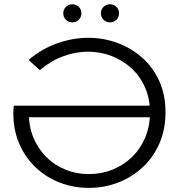

<svg xmlns="http://www.w3.org/2000/svg" viewBox="-20 -886 864 912"><path d="M402.1 6.4Q328.3 6.4 263.1 -19Q198 -44.3 148.6 -91.5Q99.2 -138.6 71.3 -203.8Q43.3 -268.9 43.3 -348.3Q43.3 -357.4 43.9 -366.2Q44.5 -375 45.6 -384.1H740.9V-328.9H98L117.2 -350Q116.6 -285.9 138.5 -232.8Q160.4 -179.7 199.3 -140.7Q238.3 -101.7 290.3 -80.4Q342.3 -59.1 402.1 -59.1Q462.4 -59.1 514.9 -80.4Q567.5 -101.7 607.6 -140.7Q647.6 -179.7 670 -233.2Q692.4 -286.8 692.4 -350.9Q692.4 -417.4 668.8 -470.9Q645.2 -524.5 603.6 -562.3Q562.1 -600.2 509.2 -620.3Q456.4 -640.4 397.4 -640.4Q339.7 -640.4 280.9 -619Q222.1 -597.6 168.9 -552.9L115.8 -601.3Q179.8 -655.3 253.2 -680.8Q326.5 -706.4 398.6 -706.4Q471.7 -706.4 537.6 -682.2Q603.5 -658 655.2 -612.2Q706.9 -566.5 736.6 -500.9Q766.2 -435.3 766.2 -352.4Q766.2 -271.5 737.5 -205.3Q708.8 -139.2 658.3 -92.1Q607.8 -44.9 542.2 -19.3Q476.6 6.4 402.1 6.4ZM502.4 -779.7Q485 -779.7 472.2 -791.9Q459.4 -804.2 459.4 -822.7Q459.4 -841.6 472.2 -853.6Q485 -865.7 502.4 -865.7Q520.2 -865.7 532.8 -853.6Q545.4 -841.6 545.4 -822.7Q545.4 -804.2 532.8 -791.9Q520.2 -779.7 502.4 -779.7ZM323.6 -779.7Q306.3 -779.7 293.5 -791.9Q280.6 -804.2 280.6 -822.7Q280.6 -841.6 293.5 -853.6Q306.3 -865.7 323.6 -865.7Q341.4 -865.7 354 -853.6Q366.6 -841.6 366.6 -822.7Q366.6 -804.2 354 -791.9Q341.4 -779.7 323.6 -779.7Z"/></svg>

Font: Montserrat Thin
Style: Regular
Weight: 100
Designer: Julieta Ulanovsky
Foundry: Julieta Ulanovsky
Version: Version 9.000